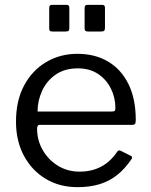

<svg xmlns="http://www.w3.org/2000/svg" viewBox="-20 -762 621 792"><path d="M133 -232Q133 -183 156.5 -142.5Q180 -102 219.5 -78Q259 -54 308 -54Q358 -54 397 -74.5Q436 -95 464 -137Q468 -141 470.5 -141.5Q473 -142 478 -140L520 -119Q529 -114 522 -105Q495 -65 462.5 -39.5Q430 -14 390 -2Q350 10 300 10Q226 10 169 -24Q112 -58 79 -119Q46 -180 46 -260Q46 -347 79.5 -409.5Q113 -472 170.5 -506Q228 -540 299 -540Q372 -540 426 -508Q480 -476 510 -415Q540 -354 540 -268Q540 -261 538.5 -254Q537 -247 525 -247H142Q138 -247 135.5 -242.5Q133 -238 133 -232ZM439 -302Q450 -302 453 -304.5Q456 -307 456 -316Q456 -359 437.5 -396.5Q419 -434 384.5 -457Q350 -480 301 -480Q247 -480 210 -454.5Q173 -429 154 -388Q135 -347 135 -302ZM266 -730V-647Q266 -638 263 -635Q260 -632 250 -632H197Q188 -632 185.5 -635Q183 -638 183 -645V-729Q183 -742 194 -742H255Q266 -742 266 -730ZM413 -730V-647Q413 -638 409.5 -635Q406 -632 396 -632H344Q335 -632 332 -635Q329 -638 329 -645V-729Q329 -742 340 -742H402Q413 -742 413 -730Z"/></svg>

Font: Libre Franklin
Style: Regular
Weight: 400
Designer: Pablo Impallari, Rodrigo Fuenzalida, Nhung Nguyen
Foundry: Impallari Type
Version: Version 3.000